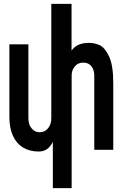

<svg xmlns="http://www.w3.org/2000/svg" viewBox="-20 -781 640 1001"><path d="M255.5 -41.5Q243 -16 224.8 -3.5Q206.5 9 181.5 9Q134.5 9 100.2 -11.8Q66 -32.5 47.5 -72.8Q29 -113 29 -170V-550H128V-164.5Q128 -131.5 145 -111.5Q162 -91.5 187.5 -91.5Q213.5 -91.5 230.5 -112.2Q247.5 -133 247.5 -165.5V-761H353V-517Q381 -557.5 443 -557.5Q471.5 -557.5 498.5 -546Q525.5 -534.5 548 -488.2Q570.5 -442 570.5 -348.5V0H471.5V-387.5Q471.5 -415.5 457 -435Q442.5 -454.5 414 -454.5Q386 -454.5 369.8 -434.5Q353.5 -414.5 353.5 -387.5V200H255.5Z"/></svg>

Font: JuliaMono Medium
Style: Regular
Weight: 500
Monospace: yes
Designer: cormullion
Foundry: corm
Version: Version 0.054; ttfautohint (v1.8.4)